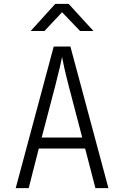

<svg xmlns="http://www.w3.org/2000/svg" viewBox="-20 -970 640 990"><path d="M61 0 257 -730H343L539 0H472L419 -204H180L128 0ZM195 -261H404L334 -528Q319 -586 310.5 -625Q302 -664 300 -676Q298 -664 289 -625Q280 -586 265 -528ZM138 -810 265 -950H334L462 -810H393L300 -907L209 -810Z"/></svg>

Font: JetBrains Mono NL ExtraLight
Style: Regular
Weight: 200
Designer: Philipp Nurullin, Konstantin Bulenkov
Foundry: JetBrains
Version: Version 2.304; ttfautohint (v1.8.4.7-5d5b)